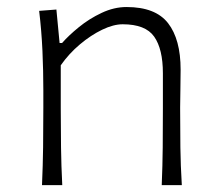

<svg xmlns="http://www.w3.org/2000/svg" viewBox="-20 -540 632 560"><path d="M102.5 0H161.6Q158.7 -57.1 158 -109.9Q157.2 -162.6 157.2 -224.6V-349.6Q181.2 -383.8 213.1 -410.6Q245.1 -437.5 278.1 -453.4Q311 -469.2 337.9 -469.2Q404.3 -469.2 429.7 -433.1Q455.1 -397 455.1 -326.2V-224.6Q455.1 -162.6 454.6 -109.9Q454.1 -57.1 451.7 0H510.3Q506.8 -57.1 506.1 -110.1Q505.4 -163.1 505.4 -226.1Q505.4 -247.6 506.1 -275.9Q506.8 -304.2 506.8 -336.9Q506.8 -425.3 470.2 -472.4Q433.6 -519.5 349.1 -519.5Q312.5 -519.5 276.4 -502.4Q240.2 -485.4 210.2 -460.9Q180.2 -436.5 161.1 -414.6H153.8L144.5 -512.2L94.2 -508.3Q101.1 -450.7 103.8 -391.6Q106.4 -332.5 106.4 -277.3V-226.1Q106.4 -163.1 105.7 -110.1Q105 -57.1 102.5 0Z"/></svg>

Font: Pinar-VF
Style: Regular
Weight: 300
Designer: Amin Abedi
Version: Version 3.0